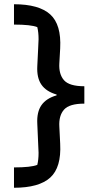

<svg xmlns="http://www.w3.org/2000/svg" viewBox="-20 -764 474 906"><path d="M46 26Q126 26 156 14Q162 -10 162 -43Q162 -54 160 -88L156 -180Q153 -235 175.5 -267.5Q198 -300 247 -314V-318Q198 -332 175.5 -364.5Q153 -397 156 -452L160 -534Q162 -568 162 -579Q162 -612 156 -636Q126 -648 46 -648V-744Q164 -744 217 -696Q270 -648 264 -536L260 -465Q257 -414 282 -385.5Q307 -357 378 -357V-275Q307 -275 282 -246.5Q257 -218 260 -167L264 -86Q270 26 217 74Q164 122 46 122Z"/></svg>

Font: Athiti SemiBold
Style: Regular
Weight: 600
Designer: CadsonDemak Team
Foundry: CadsonDemak
Version: Version 1.033